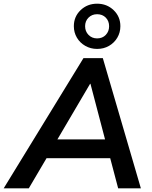

<svg xmlns="http://www.w3.org/2000/svg" viewBox="-58 -1020 822 1040"><path d="M-38 0 394 -705H499L705 0H582L539 -163H194L98 0ZM430 -566 253 -265H511L432 -566ZM468 -755Q433 -755 404 -771.5Q375 -788 358.5 -816Q342 -844 342 -878Q342 -930 378.5 -965Q415 -1000 468 -1000Q521 -1000 557.5 -965Q594 -930 594 -878Q594 -844 577.5 -816Q561 -788 532.5 -771.5Q504 -755 468 -755ZM468 -812Q497 -812 515 -831Q533 -850 533 -878Q533 -906 515 -924.5Q497 -943 468 -943Q440 -943 421.5 -924.5Q403 -906 403 -878Q403 -850 421.5 -831Q440 -812 468 -812Z"/></svg>

Font: Nunito Sans
Style: Bold Italic
Weight: 700
Italic angle: -9°
Designer: Vernon Adams
Foundry: Vernon Adams
Version: Version 3.006; ttfautohint (v1.8.3)